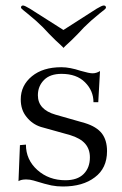

<svg xmlns="http://www.w3.org/2000/svg" viewBox="-20 -675 449 705"><path d="M53.2 -142.1 75.2 -144Q75.2 -88.4 117.2 -50.8Q159.2 -13.2 220.2 -13.2Q264.2 -13.2 287.1 -36.1Q310.1 -59.1 310.1 -97.2Q310.1 -127 293 -147Q275.4 -167.5 236.8 -179.2L129.9 -209Q98.1 -219.2 77.1 -246.1Q56.2 -271.5 56.2 -310.1Q56.2 -361.3 97.2 -395Q137.7 -428.2 205.1 -428.2Q221.7 -428.2 238.8 -424.8Q256.8 -421.4 275.9 -415Q307.6 -405.8 319.8 -405.8Q334 -405.8 347.2 -414.1L340.8 -299.8H323.2Q323.2 -341.8 292 -373Q261.2 -403.8 206.1 -403.8Q164.1 -403.8 142.1 -381.8Q119.1 -358.9 119.1 -325.2Q119.1 -272.5 184.1 -253.9L292 -223.1Q334.5 -210 354 -185.1Q373 -160.2 373 -120.1Q373 -57.1 328.1 -23.9Q284.2 9.8 210.9 9.8Q189 9.8 168.9 5.9Q150.4 2.4 103 -12.2Q89.8 -16.1 76.2 -16.1Q57.6 -16.1 47.9 -9.8ZM57.1 -647Q57.1 -654.8 64.9 -654.8Q70.3 -654.8 89.8 -643.1L212.9 -564.9L335 -643.1Q354.5 -654.8 360.8 -654.8Q369.1 -654.8 369.1 -647Q369.1 -644 361.8 -638.2Q360.8 -637.2 354.7 -632.6Q348.6 -627.9 345.2 -625Q313 -599.1 289.1 -575.2L266.1 -550.8L242.2 -526.9Q212.9 -500 212.9 -499Q213.4 -499 210.7 -502Q208 -504.9 201.2 -511.2Q194.3 -517.6 184.1 -526.9L160.2 -550.8L137.2 -575.2Q113.3 -599.1 81.1 -625Q72.3 -632.3 64.9 -638.2Q57.1 -644.5 57.1 -647Z"/></svg>

Font: Unna Light
Style: Regular
Weight: 300
Designer: Jorge de Buen Unna
Foundry: Omnibus-Type
Version: Version 2.007;PS 002.007;hotconv 1.0.88;makeotf.lib2.5.64775